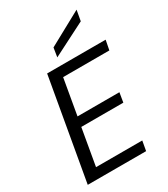

<svg xmlns="http://www.w3.org/2000/svg" viewBox="-226 -1047 1010 1151"><g transform="rotate(-30 279.5 -471.5)"><path d="M31 0 154 -700H559L546 -633H226L183 -386H473L462 -320H171L127 -67H447L435 0ZM255 -753 265 -816 498 -943 485 -870Z"/></g></svg>

Font: DM Sans 24pt
Style: Italic
Weight: 400
Italic angle: -10°
Designer: Colophon Foundry, Jonny Pinhorn
Foundry: Colophon Foundry
Version: Version 4.004;gftools[0.9.30]